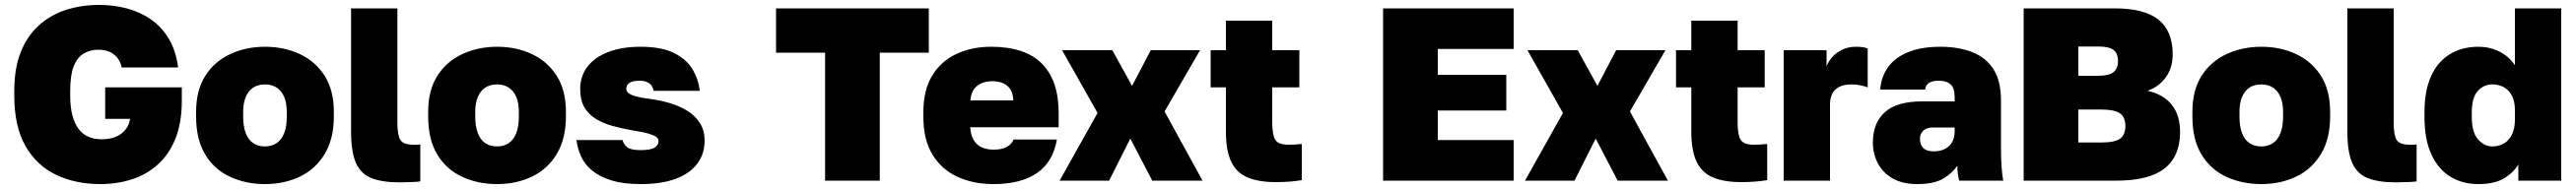

<svg xmlns="http://www.w3.org/2000/svg" viewBox="-20 -734 10458 768"><path d="M387 14Q287 14 208 -23.5Q129 -61 83.5 -140.5Q38 -220 38 -345V-365Q38 -457 64.5 -523Q91 -589 138.5 -631.5Q186 -674 248.5 -694Q311 -714 383 -714Q442 -714 496 -699.5Q550 -685 593.5 -654.5Q637 -624 665.5 -576Q694 -528 703 -460H474Q468 -487 453 -503Q438 -519 419.5 -525.5Q401 -532 380 -532Q345 -532 319 -516Q293 -500 279 -464Q265 -428 265 -365V-345Q265 -298 274 -264.5Q283 -231 299.5 -209.5Q316 -188 339.5 -178Q363 -168 392 -168Q423 -168 447 -177Q471 -186 487.5 -205Q504 -224 508 -251H407V-379H718V-325Q718 -235 692 -170.5Q666 -106 620 -65Q574 -24 514.5 -5Q455 14 387 14Z M1056 14Q978 14 914 -15.5Q850 -45 813 -106Q776 -167 776 -260V-280Q776 -367 813 -425.5Q850 -484 914 -514Q978 -544 1056 -544Q1134 -544 1197.5 -514Q1261 -484 1298 -425.5Q1335 -367 1335 -280V-260Q1335 -170 1298 -108.5Q1261 -47 1197.5 -16.5Q1134 14 1056 14ZM1056 -139Q1083 -139 1103 -152.5Q1123 -166 1133.5 -193Q1144 -220 1144 -260V-280Q1144 -315 1133.5 -340Q1123 -365 1103 -378Q1083 -391 1056 -391Q1027 -391 1007.5 -378Q988 -365 977.5 -340Q967 -315 967 -280V-260Q967 -220 977.5 -193Q988 -166 1007.5 -152.5Q1027 -139 1056 -139Z M1601 7Q1532 7 1488.5 -10Q1445 -27 1425 -71.5Q1405 -116 1405 -200V-700H1593V-234Q1593 -185 1605 -165.5Q1617 -146 1659 -146Q1668 -146 1673.5 -146Q1679 -146 1686 -147V3Q1674 5 1658 5.5Q1642 6 1626.5 6.5Q1611 7 1601 7Z M1998 14Q1920 14 1856 -15.5Q1792 -45 1755 -106Q1718 -167 1718 -260V-280Q1718 -367 1755 -425.5Q1792 -484 1856 -514Q1920 -544 1998 -544Q2076 -544 2139.5 -514Q2203 -484 2240 -425.5Q2277 -367 2277 -280V-260Q2277 -170 2240 -108.5Q2203 -47 2139.5 -16.5Q2076 14 1998 14ZM1998 -139Q2025 -139 2045 -152.5Q2065 -166 2075.5 -193Q2086 -220 2086 -260V-280Q2086 -315 2075.5 -340Q2065 -365 2045 -378Q2025 -391 1998 -391Q1969 -391 1949.5 -378Q1930 -365 1919.5 -340Q1909 -315 1909 -280V-260Q1909 -220 1919.5 -193Q1930 -166 1949.5 -152.5Q1969 -139 1998 -139Z M2580 14Q2510 14 2462 -1Q2414 -16 2384 -40.5Q2354 -65 2339 -97.5Q2324 -130 2320 -165H2507Q2511 -148 2525.5 -136Q2540 -124 2580 -124Q2621 -124 2637 -134Q2653 -144 2653 -161Q2653 -170 2644.5 -177Q2636 -184 2612.5 -191Q2589 -198 2543 -205Q2503 -212 2465.5 -222.5Q2428 -233 2398.5 -251Q2369 -269 2352 -298Q2335 -327 2335 -372Q2335 -424 2364 -462.5Q2393 -501 2448.5 -522.5Q2504 -544 2580 -544Q2667 -544 2718 -517.5Q2769 -491 2792.5 -450Q2816 -409 2820 -365H2633Q2629 -386 2614.5 -396Q2600 -406 2577 -406Q2546 -406 2534 -396.5Q2522 -387 2522 -374Q2522 -358 2543 -348.5Q2564 -339 2618 -332Q2657 -327 2695.5 -316Q2734 -305 2767 -285.5Q2800 -266 2820 -235.5Q2840 -205 2840 -162Q2840 -108 2809.5 -68Q2779 -28 2721.5 -7Q2664 14 2580 14Z M3329 0V-520H3130V-700H3750V-520H3551V0Z M4013 14Q3930 14 3865.5 -16Q3801 -46 3764.5 -106.5Q3728 -167 3728 -258V-278Q3728 -367 3763 -425.5Q3798 -484 3860.5 -514Q3923 -544 4003 -544Q4141 -544 4209 -475.5Q4277 -407 4277 -275V-217H3918Q3920 -186 3932 -165.5Q3944 -145 3964.5 -135.5Q3985 -126 4013 -126Q4048 -126 4067.5 -137.5Q4087 -149 4094 -167H4270Q4254 -75 4188.5 -30.5Q4123 14 4013 14ZM4008 -404Q3982 -404 3962.5 -395Q3943 -386 3932 -369.5Q3921 -353 3919 -326H4093Q4092 -354 4081 -371Q4070 -388 4051.5 -396Q4033 -404 4008 -404Z M4281 0 4435 -275 4291 -530H4495L4575 -385L4651 -530H4851L4707 -281L4861 0H4657L4568 -171L4482 0Z M5159 6Q5089 6 5044 -13Q4999 -32 4977.5 -77Q4956 -122 4956 -200V-379H4894V-530H4956V-650H5144V-530H5254V-379H5144V-236Q5144 -187 5156 -166.5Q5168 -146 5210 -146Q5237 -146 5264 -149V-2Q5240 2 5214 4Q5188 6 5159 6Z M5594 0V-700H6124V-535H5816V-430H6094V-285H5816V-165H6124V0Z M6170 0 6324 -275 6180 -530H6384L6464 -385L6540 -530H6740L6596 -281L6750 0H6546L6457 -171L6371 0Z M7048 6Q6978 6 6933 -13Q6888 -32 6866.5 -77Q6845 -122 6845 -200V-379H6783V-530H6845V-650H7033V-530H7143V-379H7033V-236Q7033 -187 7045 -166.5Q7057 -146 7099 -146Q7126 -146 7153 -149V-2Q7129 2 7103 4Q7077 6 7048 6Z M7220 0V-530H7394V-464Q7401 -484 7417.5 -502.5Q7434 -521 7458.5 -532.5Q7483 -544 7513 -544Q7527 -544 7539 -542.5Q7551 -541 7561 -537V-379Q7552 -383 7533.5 -387Q7515 -391 7496 -391Q7464 -391 7444.5 -380.5Q7425 -370 7416.5 -352Q7408 -334 7408 -310V0Z M7761 14Q7704 14 7664 -8Q7624 -30 7603 -69Q7582 -108 7582 -155Q7582 -234 7630.5 -278Q7679 -322 7782 -322H7914V-340Q7914 -377 7897 -391.5Q7880 -406 7851 -406Q7823 -406 7809.5 -397Q7796 -388 7794 -370H7612Q7615 -420 7642.5 -459.5Q7670 -499 7723.5 -521.5Q7777 -544 7856 -544Q7929 -544 7984.5 -522.5Q8040 -501 8071 -453.5Q8102 -406 8102 -325V-135Q8102 -93 8104 -61.5Q8106 -30 8111 0H7932Q7929 -14 7927 -27Q7925 -40 7925 -61Q7904 -30 7867 -8Q7830 14 7761 14ZM7829 -119Q7855 -119 7874 -128.5Q7893 -138 7903.5 -156.5Q7914 -175 7914 -200V-216H7826Q7800 -216 7786.5 -203Q7773 -190 7773 -170Q7773 -146 7786.5 -132.5Q7800 -119 7829 -119Z M8194 0V-700H8564Q8685 -700 8742 -653.5Q8799 -607 8799 -513Q8799 -459 8771.5 -420.5Q8744 -382 8697 -365Q8761 -351 8795 -308.5Q8829 -266 8829 -198Q8829 -135 8802.5 -90.5Q8776 -46 8718.5 -23Q8661 0 8569 0ZM8416 -155H8509Q8565 -155 8586 -171Q8607 -187 8607 -222Q8607 -257 8585.5 -273Q8564 -289 8506 -289H8416ZM8416 -426H8495Q8541 -426 8559 -441Q8577 -456 8577 -486Q8577 -517 8559 -531Q8541 -545 8497 -545H8416Z M9159 14Q9081 14 9017 -15.5Q8953 -45 8916 -106Q8879 -167 8879 -260V-280Q8879 -367 8916 -425.5Q8953 -484 9017 -514Q9081 -544 9159 -544Q9237 -544 9300.5 -514Q9364 -484 9401 -425.5Q9438 -367 9438 -280V-260Q9438 -170 9401 -108.5Q9364 -47 9300.5 -16.5Q9237 14 9159 14ZM9159 -139Q9186 -139 9206 -152.5Q9226 -166 9236.5 -193Q9247 -220 9247 -260V-280Q9247 -315 9236.5 -340Q9226 -365 9206 -378Q9186 -391 9159 -391Q9130 -391 9110.5 -378Q9091 -365 9080.5 -340Q9070 -315 9070 -280V-260Q9070 -220 9080.5 -193Q9091 -166 9110.5 -152.5Q9130 -139 9159 -139Z M9704 7Q9635 7 9591.5 -10Q9548 -27 9528 -71.5Q9508 -116 9508 -200V-700H9696V-234Q9696 -185 9708 -165.5Q9720 -146 9762 -146Q9771 -146 9776.5 -146Q9782 -146 9789 -147V3Q9777 5 9761 5.5Q9745 6 9729.5 6.5Q9714 7 9704 7Z M10039 14Q9976 14 9927 -15.5Q9878 -45 9849.5 -105.5Q9821 -166 9821 -258V-278Q9821 -365 9847.5 -424Q9874 -483 9923.5 -513.5Q9973 -544 10040 -544Q10085 -544 10124 -525Q10163 -506 10188 -469V-700H10376V0H10202V-66Q10183 -33 10144 -9.5Q10105 14 10039 14ZM10097 -139Q10122 -139 10142.5 -150.5Q10163 -162 10175.5 -186.5Q10188 -211 10188 -247V-288Q10188 -323 10175.5 -346Q10163 -369 10142.5 -380Q10122 -391 10097 -391Q10061 -391 10037 -364Q10013 -337 10013 -278V-258Q10013 -196 10038.5 -167.5Q10064 -139 10097 -139Z"/></svg>

Font: Golos Text ExtraBold
Style: Regular
Weight: 800
Designer: A.Korolkova, Vitaly Kuzmin
Foundry: ParaType Ltd
Version: Version 2.004